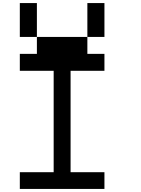

<svg xmlns="http://www.w3.org/2000/svg" viewBox="-20 -1243 929 1263"><path d="M110.4 0Q110.4 -27.3 110.4 -110.4Q166 -110.4 333 -110.4Q333 -277.3 333 -777.3Q277.3 -777.3 110.4 -777.3Q110.4 -805.7 110.4 -888.7Q138.7 -888.7 222.7 -888.7Q222.7 -917 222.7 -1000Q305.7 -1000 554.7 -1000Q554.7 -972.7 554.7 -888.7Q583 -888.7 667 -888.7Q667 -861.3 667 -777.3Q611.3 -777.3 444.3 -777.3Q444.3 -610.4 444.3 -110.4Q500 -110.4 667 -110.4Q667 -83 667 0Q527.3 0 110.4 0ZM110.4 -1000Q110.4 -1055.7 110.4 -1222.7Q138.7 -1222.7 222.7 -1222.7Q222.7 -1167 222.7 -1000Q194.3 -1000 110.4 -1000ZM554.7 -1000Q554.7 -1055.7 554.7 -1222.7Q583 -1222.7 667 -1222.7Q667 -1167 667 -1000Q638.7 -1000 554.7 -1000Z"/></svg>

Font: Ingsat TST_CRD
Style: Regular
Weight: 300
Designer: Tofik Waleny
Version: 1.0